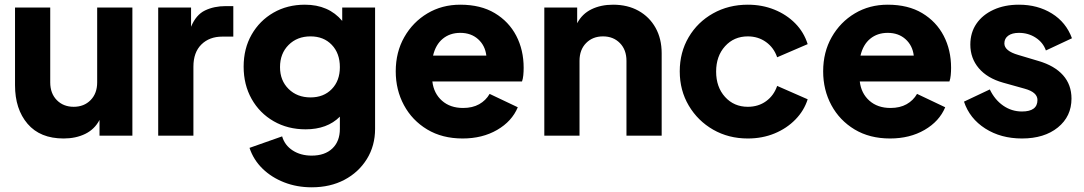

<svg xmlns="http://www.w3.org/2000/svg" viewBox="-20 -578 4620 818"><path d="M251 12Q303 12 343 -7.5Q383 -27 404 -67V0H544V-546H394V-227Q394 -180 366 -151.5Q338 -123 294 -123Q250 -123 222 -151.5Q194 -180 194 -227V-546H44V-215Q44 -113 97.5 -50.5Q151 12 251 12Z M654 0H804V-294Q804 -355 838 -388.5Q872 -422 927 -422H974V-552H942Q892 -552 853.5 -533.5Q815 -515 794 -464V-546H654Z M1308 220Q1387 220 1447.5 188Q1508 156 1543 99.5Q1578 43 1578 -29V-546H1438V-489Q1380 -558 1279 -558Q1204 -558 1145 -524Q1086 -490 1052 -430.5Q1018 -371 1018 -294Q1018 -217 1052 -156.5Q1086 -96 1146 -61.5Q1206 -27 1282 -27Q1374 -27 1428 -81V-29Q1428 24 1396 54.5Q1364 85 1308 85Q1261 85 1227 63Q1193 41 1182 3L1043 52Q1060 103 1098.5 140.5Q1137 178 1191 199Q1245 220 1308 220ZM1303 -163Q1246 -163 1209.5 -199Q1173 -235 1173 -292Q1173 -350 1209.5 -386.5Q1246 -423 1303 -423Q1359 -423 1393.5 -387Q1428 -351 1428 -292Q1428 -234 1393.5 -198.5Q1359 -163 1303 -163Z M1951 12Q2035 12 2098 -24.5Q2161 -61 2186 -121L2066 -178Q2050 -150 2021.5 -134Q1993 -118 1953 -118Q1898 -118 1863 -149Q1828 -180 1822 -231H2204Q2208 -242 2209.5 -257.5Q2211 -273 2211 -289Q2211 -365 2179.5 -425.5Q2148 -486 2088 -522Q2028 -558 1941 -558Q1863 -558 1801 -521Q1739 -484 1702.5 -420Q1666 -356 1666 -274Q1666 -195 1701 -130Q1736 -65 1800 -26.5Q1864 12 1951 12ZM1941 -438Q1987 -438 2017 -411Q2047 -384 2052 -341H1825Q1836 -388 1866.5 -413Q1897 -438 1941 -438Z M2299 0H2449V-319Q2449 -366 2477 -394.5Q2505 -423 2549 -423Q2593 -423 2621 -394.5Q2649 -366 2649 -319V0H2799V-351Q2799 -413 2773 -459.5Q2747 -506 2700.5 -532Q2654 -558 2592 -558Q2540 -558 2500 -538.5Q2460 -519 2439 -479V-546H2299Z M3166 12Q3228 12 3280 -9.5Q3332 -31 3369 -69Q3406 -107 3421 -155L3291 -212Q3277 -171 3244 -147Q3211 -123 3166 -123Q3107 -123 3069 -165Q3031 -207 3031 -273Q3031 -339 3069 -381Q3107 -423 3166 -423Q3210 -423 3243.5 -399Q3277 -375 3291 -334L3421 -390Q3405 -441 3368 -478.5Q3331 -516 3279 -537Q3227 -558 3166 -558Q3084 -558 3018 -521Q2952 -484 2914 -419.5Q2876 -355 2876 -274Q2876 -193 2914.5 -128Q2953 -63 3018.5 -25.5Q3084 12 3166 12Z M3772 12Q3856 12 3919 -24.5Q3982 -61 4007 -121L3887 -178Q3871 -150 3842.5 -134Q3814 -118 3774 -118Q3719 -118 3684 -149Q3649 -180 3643 -231H4025Q4029 -242 4030.5 -257.5Q4032 -273 4032 -289Q4032 -365 4000.5 -425.5Q3969 -486 3909 -522Q3849 -558 3762 -558Q3684 -558 3622 -521Q3560 -484 3523.5 -420Q3487 -356 3487 -274Q3487 -195 3522 -130Q3557 -65 3621 -26.5Q3685 12 3772 12ZM3762 -438Q3808 -438 3838 -411Q3868 -384 3873 -341H3646Q3657 -388 3687.5 -413Q3718 -438 3762 -438Z M4334 12Q4429 12 4487 -35Q4545 -82 4545 -158Q4545 -217 4509 -257.5Q4473 -298 4405 -318L4318 -344Q4259 -361 4259 -393Q4259 -414 4275.5 -426Q4292 -438 4321 -438Q4361 -438 4392.5 -417.5Q4424 -397 4436 -363L4547 -415Q4522 -483 4461.5 -520.5Q4401 -558 4321 -558Q4260 -558 4213 -536.5Q4166 -515 4140 -477Q4114 -439 4114 -388Q4114 -330 4150 -287.5Q4186 -245 4253 -226L4346 -200Q4400 -185 4400 -152Q4400 -103 4334 -103Q4290 -103 4254 -128Q4218 -153 4197 -197L4087 -145Q4111 -73 4177.5 -30.5Q4244 12 4334 12Z"/></svg>

Font: Plus Jakarta Sans ExtraBold
Style: Regular
Weight: 800
Designer: Gumpita Rahayu
Foundry: Tokotype
Version: Version 2.004; ttfautohint (v1.8.3)